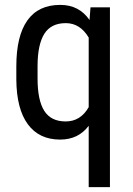

<svg xmlns="http://www.w3.org/2000/svg" viewBox="-20 -558 540 781"><path d="M46.4 -288.1Q46.4 -411.6 91.3 -474.9Q136.2 -538.1 225.1 -538.1Q301.8 -538.1 344.2 -476.6L348.1 -528.3H427.2V203.1H340.8V-46.4Q298.8 9.8 224.6 9.8Q139.2 9.8 93.3 -52.5Q47.4 -114.7 46.4 -233.9ZM132.8 -238.8Q132.8 -149.9 160.2 -106.9Q187.5 -64 247.1 -64Q307.6 -64 340.8 -122.1V-405.3Q305.7 -463.9 247.6 -463.9Q188 -463.9 160.6 -420.9Q133.3 -377.9 132.8 -291.5Z"/></svg>

Font: Roboto Condensed
Style: Regular
Weight: 400
Designer: Google
Version: Version 2.001047; 2015